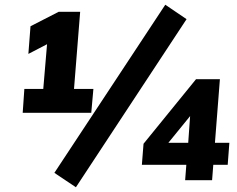

<svg xmlns="http://www.w3.org/2000/svg" viewBox="-20 -762 1002 812"><path d="M293 -386H375L366 -285H76L83 -386H163L179 -575L100 -534L109 -651L228 -712H319ZM301 30 210 -31 679 -742 769 -681ZM950 -158 943 -65H882L877 0H763L768 -65H580L587 -154L809 -427H910L889 -158ZM692 -158H776L784 -271Z"/></svg>

Font: Muli ExtraBold
Style: Italic
Weight: 800
Italic angle: -4.541°
Designer: Vernon Adams
Foundry: Vernon Adams
Version: Version 2.000